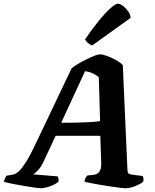

<svg xmlns="http://www.w3.org/2000/svg" viewBox="-63 -1012 832 1032"><path d="M157 0Q150 0 125 -3.5Q100 -7 67 -12.5Q34 -18 4 -24Q-26 -30 -43 -35Q-40 -45 -35.5 -54.5Q-31 -64 -27 -68L-7 -71Q3 -72 15 -76Q27 -80 42.5 -95.5Q58 -111 79.5 -145.5Q101 -180 130 -242L322 -645Q332 -654 353 -666.5Q374 -679 398.5 -691.5Q423 -704 444 -712Q465 -720 475 -720Q488 -720 511.5 -711.5Q535 -703 559 -690Q583 -677 597 -662L622 -99Q623 -84 627 -80Q631 -76 642 -74L704 -66Q706 -63 707.5 -55.5Q709 -48 707 -35Q697 -27 679.5 -18.5Q662 -10 644 -5Q626 0 613 0Q606 0 584 -2.5Q562 -5 532.5 -9.5Q503 -14 473.5 -19Q444 -24 421.5 -28.5Q399 -33 391 -36Q393 -49 397.5 -56.5Q402 -64 407 -69L429 -71Q447 -72 458.5 -78Q470 -84 476 -98.5Q482 -113 481 -140L476 -282H236L171 -143Q156 -112 139 -94.5Q122 -77 114 -75L247 -64Q250 -59 251.5 -50.5Q253 -42 251 -35Q243 -27 225 -18.5Q207 -10 187.5 -5Q168 0 157 0ZM266 -352Q317 -352 357 -353Q397 -354 426.5 -356Q456 -358 475 -361L468 -596Q453 -610 434 -618.5Q415 -627 394 -629ZM433 -768Q419 -772 408.5 -782Q398 -792 394 -800Q432 -856 467.5 -899.5Q503 -943 530.5 -967.5Q558 -992 570 -992Q583 -992 598.5 -980Q614 -968 626 -951Q638 -934 639 -916Z"/></svg>

Font: Texturina 12pt ExtraBold
Style: Italic
Weight: 800
Italic angle: -11°
Designer: Guillermo Torres Carreño
Foundry: Omnibus-Type
Version: Version 1.002